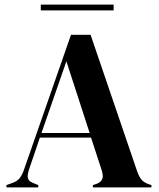

<svg xmlns="http://www.w3.org/2000/svg" viewBox="-20 -813 690 833"><path d="M8 -10 33 -19Q53 -26 63.5 -38Q74 -50 82 -71L288 -662H373L576 -67Q584 -45 594.5 -33Q605 -21 625 -14L637 -10V0H383V-10L398 -15Q426 -25 426 -50Q426 -56 422 -72L375 -216H153L105 -75Q100 -58 100 -48Q100 -28 124 -19L146 -10V0H8ZM369 -236 268 -547 160 -236ZM157 -793H473V-768H157Z"/></svg>

Font: DeepMind Serif Display
Style: Regular
Weight: 800
Designer: Frank Grießhammer / Modifications: Colophon Foundry
Foundry: Colophon Foundry
Version: Version 5.002